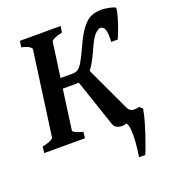

<svg xmlns="http://www.w3.org/2000/svg" viewBox="-148 -732 927 1038"><g transform="rotate(-20 316.0 -213.5)"><path d="M381.8 -333.5 499 -82.5Q508.3 -63 521 -57.6Q533.7 -52.2 566.9 -58.6L583.5 -43Q578.1 -9.8 564.9 35.2Q551.8 80.1 536.4 123.8Q521 167.5 509.3 196.3H473.1Q480 152.8 482.9 112.8Q485.8 72.8 483.6 43.2Q481.4 13.7 472.2 2Q467.8 3.4 458.7 5.1Q449.7 6.8 444.8 6.8Q429.2 6.8 415.5 -0.2Q401.9 -7.3 397.5 -20L304.7 -293.9Q297.4 -293 290.5 -293Q272.5 -293 249.8 -293Q227.1 -293 212.4 -293L181.2 -65.4Q179.7 -56.2 199.5 -47.9Q219.2 -39.6 237.3 -35.6L233.4 0H-1L2.9 -35.6Q11.2 -37.1 26.1 -41.5Q41 -45.9 53.7 -52.2Q66.4 -58.6 67.4 -65.4L133.8 -549.3Q134.3 -555.2 121.3 -564Q108.4 -572.8 77.6 -579.6L83 -615.2H317.4L312 -579.6Q250.5 -565.4 248 -549.3L220.7 -351.1H288.6Q306.2 -351.1 319.1 -358.2Q332 -365.2 346.9 -389.4Q361.8 -413.6 385.3 -465.3Q417 -535.6 443.8 -569.3Q470.7 -603 497.3 -613Q523.9 -623 555.2 -623Q569.3 -623 592.8 -618.7Q616.2 -614.3 630.4 -607.9Q635.7 -605.5 629.6 -578.4Q623.5 -551.3 610.6 -513.4Q597.7 -475.6 582.5 -440.9H544.9Q547.9 -493.2 539.8 -512.7Q531.7 -532.2 514.6 -532.2Q503.9 -532.2 485.1 -515.1Q466.3 -498 439.5 -437Q407.2 -364.3 381.8 -333.5Z"/></g></svg>

Font: Gentium Plus
Style: Bold Italic
Weight: 700
Italic angle: -8°
Designer: Victor Gaultney, Annie Olsen, Iska Routamaa, Becca Hirsbrunner
Foundry: SIL International
Version: Version 6.101